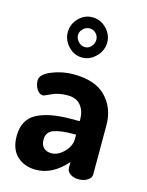

<svg xmlns="http://www.w3.org/2000/svg" viewBox="-117 -841 705 922"><g transform="rotate(15 235.5 -380.0)"><path d="M210 -481Q319 -481 372 -425.5Q425 -370 425 -286V-41Q425 -24 407 -12Q389 0 362 0Q337 0 320.5 -12Q304 -24 304 -41V-70Q235 9 152 9Q95 9 58.5 -25Q22 -59 22 -124Q22 -205 82 -238Q142 -271 255 -271H296V-284Q296 -321 274.5 -348.5Q253 -376 208 -376Q163 -376 131 -360.5Q99 -345 94 -345Q74 -345 62 -365Q50 -385 50 -409Q50 -438 101.5 -459.5Q153 -481 210 -481ZM296 -183V-204H281Q220 -204 185.5 -191.5Q151 -179 151 -141Q151 -114 165.5 -100.5Q180 -87 204 -87Q236 -87 266 -117Q296 -147 296 -183ZM326 -670Q326 -630 296 -599.5Q266 -569 227 -569Q188 -569 159 -599.5Q130 -630 130 -670Q130 -709 158.5 -739Q187 -769 227 -769Q267 -769 296.5 -739Q326 -709 326 -670ZM272 -669Q272 -687 259 -700.5Q246 -714 228 -714Q209 -714 195 -700Q181 -686 181 -669Q181 -651 195 -636Q209 -621 228 -621Q246 -621 259 -635.5Q272 -650 272 -669Z"/></g></svg>

Font: Dosis
Style: Bold
Weight: 700
Designer: Edgar Tolentino, Pablo Impallari, Igino Marini
Foundry: Edgar Tolentino, Pablo Impallari, Igino Marini
Version: Version 1.007